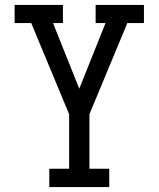

<svg xmlns="http://www.w3.org/2000/svg" viewBox="-20 -755 640 775"><path d="M421 0H179V-74H259V-294L106 -662H39V-735H234V-662H194L300 -397L406 -662H366V-735H561V-662H494L341 -294V-74H421Z"/></svg>

Font: Iosevka Etoile
Style: Regular
Weight: 400
Designer: Belleve Invis
Foundry: Belleve Invis
Version: Version 33.2.4